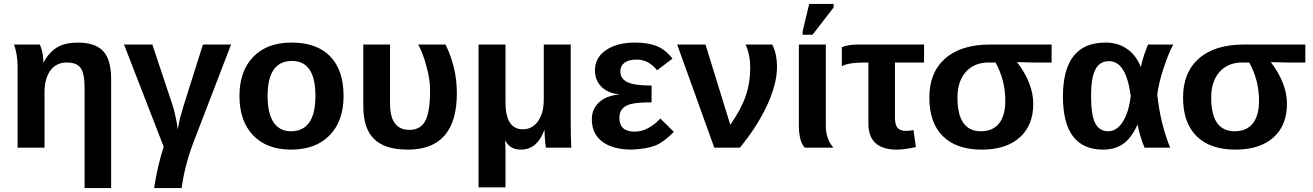

<svg xmlns="http://www.w3.org/2000/svg" viewBox="-20 -756 6722 983"><path d="M549 207H413V-307Q413 -380 393 -408Q373 -436 322 -436Q268 -436 238 -395Q208 -354 208 -284V0H70V-416Q70 -476 52 -528H184Q202 -487 202 -438H204Q234 -492 275 -515Q316 -538 377 -538Q468 -538 508.5 -494Q549 -450 549 -352Z M818 -5 615 -528H760L864 -216Q870 -198 880 -153Q888 -116 890 -92Q893 -113 902 -153Q915 -200 921 -218L1019 -528H1163L970 -26Q925 93 910 207H769Q786 95 818 -5Z M1739 -265Q1739 -136 1667.5 -63Q1596 10 1470 10Q1346 10 1276 -63Q1206 -136 1206 -265Q1206 -392 1276.5 -465Q1347 -538 1473 -538Q1602 -538 1670.5 -467.5Q1739 -397 1739 -265ZM1595 -265Q1595 -444 1475 -444Q1350 -444 1350 -265Q1350 -176 1380.5 -130Q1411 -84 1469 -84Q1595 -84 1595 -265Z M2319 -279Q2319 10 2068 10Q1951 10 1895.5 -44Q1840 -98 1840 -211V-528H1977V-225Q1977 -91 2076 -91Q2133 -91 2157.5 -137.5Q2182 -184 2182 -294Q2182 -351 2163 -417Q2145 -486 2121 -528H2261Q2319 -410 2319 -279Z M2905 0H2775Q2768 -49 2768 -90H2767Q2730 10 2647 10Q2592 10 2568 -34H2566Q2568 -6 2568 22V203H2430V-528H2568V-233Q2568 -94 2657 -94Q2705 -94 2734.5 -135.5Q2764 -177 2764 -246V-528H2902V-118Q2902 -56 2905 0Z M3229 -82Q3297 -82 3361 -149L3430 -81Q3379 -29 3336.5 -11.5Q3294 6 3215 10Q3118 10 3064 -30.5Q3010 -71 3010 -145Q3010 -199 3048 -233Q3086 -267 3150 -272V-273Q3092 -279 3059 -312Q3026 -345 3026 -396Q3026 -461 3082.5 -499.5Q3139 -538 3232 -538Q3299 -538 3343.5 -519.5Q3388 -501 3423 -456L3344 -396Q3301 -451 3240 -451Q3199 -451 3177.5 -435Q3156 -419 3156 -391Q3156 -353 3192 -335.5Q3228 -318 3316 -318V-232Q3247 -232 3213 -224Q3151 -210 3151 -153Q3151 -82 3229 -82Z M3958 -413Q3958 -325 3906 -214Q3854 -104 3768 0H3637L3447 -528H3592L3719 -117Q3773 -194 3797 -262.5Q3821 -331 3821 -409Q3821 -476 3797 -528H3934Q3958 -480 3958 -413Z M4247 0H4100Q4070 -33 4070 -115V-528H4208V-111Q4208 -44 4247 0ZM4140 -578H4089V-594L4123 -736H4248V-718Z M4426 -436H4413Q4322 -436 4290 -417V-514Q4318 -528 4379 -528H4711V-436H4562V-152Q4562 -118 4575 -102Q4588 -86 4618 -86Q4638 -86 4657 -90L4669 -3Q4609 10 4572 10Q4426 10 4426 -123Z M5270 -224Q5270 -114 5200.5 -52Q5131 10 5006 10Q4877 10 4807.5 -58.5Q4738 -127 4738 -256Q4738 -385 4819 -456.5Q4900 -528 5050 -528H5364V-436H5268L5188 -438V-437Q5270 -329 5270 -224ZM5127 -240Q5127 -345 5077 -436H5041Q4968 -436 4925 -388Q4882 -340 4882 -256Q4882 -84 5002 -84Q5063 -84 5095 -124Q5127 -164 5127 -240Z M5805 -116H5803Q5773 -50 5731 -20Q5689 10 5628 10Q5422 10 5422 -262Q5422 -538 5640 -538Q5704 -538 5750.5 -505.5Q5797 -473 5820 -414H5821Q5835 -476 5858 -528H5987Q5962 -483 5937 -406Q5911 -326 5905 -271Q5921 -122 5971 0H5840Q5815 -60 5805 -116ZM5566 -263Q5566 -168 5587 -126Q5608 -84 5654 -84Q5698 -84 5729 -133.5Q5760 -183 5769 -265Q5746 -443 5658 -443Q5610 -443 5588 -400Q5566 -357 5566 -263Z M6569 -224Q6569 -114 6499.5 -52Q6430 10 6305 10Q6176 10 6106.5 -58.5Q6037 -127 6037 -256Q6037 -385 6118 -456.5Q6199 -528 6349 -528H6663V-436H6567L6487 -438V-437Q6569 -329 6569 -224ZM6426 -240Q6426 -345 6376 -436H6340Q6267 -436 6224 -388Q6181 -340 6181 -256Q6181 -84 6301 -84Q6362 -84 6394 -124Q6426 -164 6426 -240Z"/></svg>

Font: Libra Sans
Style: Bold
Weight: 700
Foundry: Context Ltd
Version: Version 1.000